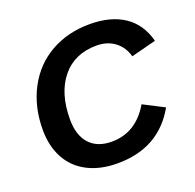

<svg xmlns="http://www.w3.org/2000/svg" viewBox="-125 -828 983 968"><g transform="rotate(-20 367.0 -344.0)"><path d="M195.8 -279.8Q195.8 -195.3 237.5 -149.2Q279.3 -103 356.9 -103Q486.8 -103 561 -229L671.9 -171.9Q569.3 9.8 347.2 9.8Q253.9 9.8 186.3 -25.4Q118.7 -60.5 83.7 -125.7Q48.8 -190.9 48.8 -277.8Q48.8 -400.9 100.1 -497.8Q151.4 -594.7 243.4 -646.5Q335.4 -698.2 452.6 -698.2Q564.9 -698.2 637 -650.1Q709 -602.1 733.9 -506.8L600.1 -472.2Q585.9 -524.4 545.9 -554.7Q505.9 -585 448.2 -585Q330.1 -585 262.9 -502.9Q195.8 -420.9 195.8 -279.8Z"/></g></svg>

Font: Liberation Sans
Style: Bold Italic
Weight: 700
Italic angle: -12°
Designer: Steve Matteson
Foundry: Ascender Corporation
Version: Version 2.1.5